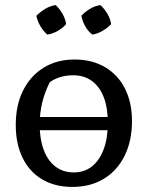

<svg xmlns="http://www.w3.org/2000/svg" viewBox="-20 -728 573 755"><path d="M92 -216V-268H447V-216ZM264 7Q196 7 146 -22.5Q96 -52 69 -107Q42 -162 42 -237Q42 -314 70.5 -371.5Q99 -429 151 -461.5Q203 -494 273 -494Q342 -494 393 -464Q444 -434 471.5 -379.5Q499 -325 499 -252Q499 -174 470 -115.5Q441 -57 388.5 -25Q336 7 264 7ZM270 -50Q312 -50 341.5 -73.5Q371 -97 387.5 -140.5Q404 -184 404 -245Q404 -304 388 -345.5Q372 -387 341.5 -409.5Q311 -432 268 -432Q242 -432 219 -425.5Q196 -419 176 -405Q156 -366 146 -324.5Q136 -283 136 -239Q136 -181 152 -138.5Q168 -96 198 -73Q228 -50 270 -50ZM199 -708Q215 -693 226 -673.5Q237 -654 240 -633Q227 -618 207 -606.5Q187 -595 166 -592Q151 -605 139 -625Q127 -645 123 -666Q138 -681 157.5 -693Q177 -705 199 -708ZM375 -708Q391 -693 402.5 -673.5Q414 -654 417 -633Q403 -618 383 -606.5Q363 -595 343 -592Q326 -605 315 -625Q304 -645 300 -666Q314 -681 333.5 -693Q353 -705 375 -708Z"/></svg>

Font: Piazzolla 24pt Medium
Style: Regular
Weight: 500
Designer: Juan Pablo del Peral
Foundry: Huerta Tipografica
Version: Version 2.005